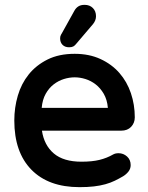

<svg xmlns="http://www.w3.org/2000/svg" viewBox="-20 -752 610 792"><path d="M288 -530Q348 -530 394.5 -508.5Q441 -487 472.5 -451Q504 -415 520 -367.5Q536 -320 536 -268Q536 -245 521 -229Q506 -213 480 -213H153Q162 -153 202 -119Q242 -85 316 -85Q360 -85 390.5 -92.5Q421 -100 447 -115Q456 -120 469 -120Q489 -120 504 -106.5Q519 -93 519 -71Q519 -56 510 -44.5Q501 -33 488 -25Q471 -15 453.5 -6.5Q436 2 414.5 8Q393 14 367 17Q341 20 308 20Q180 20 109.5 -52Q39 -124 39 -255Q39 -308 53.5 -357.5Q68 -407 98.5 -445Q129 -483 176 -506.5Q223 -530 288 -530ZM152 -307H425Q422 -341 408 -365Q394 -389 374.5 -404Q355 -419 332.5 -426Q310 -433 288 -433Q266 -433 243.5 -426Q221 -419 201.5 -404Q182 -389 168.5 -365Q155 -341 152 -307ZM228 -594Q228 -602 231.5 -608.5Q235 -615 237 -618L287 -708Q293 -719 303 -725.5Q313 -732 329 -732Q350 -732 363 -719Q376 -706 376 -685Q376 -668 364 -653L295 -572Q289 -564 282.5 -560.5Q276 -557 265 -557Q248 -557 238 -567Q228 -577 228 -594Z"/></svg>

Font: Varela Round Precious
Style: Medium
Weight: 500
Designer: Joe Prince
Foundry: Joe Prince
Version: Version 1.000